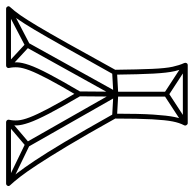

<svg xmlns="http://www.w3.org/2000/svg" viewBox="-36 -605 636 630"><g transform="rotate(-90 282.0 -290.0)"><path d="M130 -522 116 -514 281 -224Q283 -220 288 -220Q293 -220 295 -224L456 -514L442 -522L281 -232Q279 -228 288 -228Q297 -228 295 -232ZM297 -348H281L280 -228Q280 -228 280 -228Q280 -228 280 -228V-62H296V-228Q296 -228 296 -228Q296 -228 296 -228ZM379 7 387 -7 292 -69Q291 -70 288.5 -70Q286 -70 284 -69L189 -7L197 7L292 -55Q294 -57 288 -57Q282 -57 284 -55ZM-2 -587 -8 -573 120 -511Q122 -510 124.5 -510.5Q127 -511 128 -512L201 -574L191 -586L118 -524Q116 -523 122 -523.5Q128 -524 126 -525ZM387 -586 377 -574 444 -512Q446 -511 448.5 -510.5Q451 -510 453 -511L572 -573L564 -587L445 -525Q443 -524 449.5 -523.5Q456 -523 454 -524ZM216 -240V-224L288 -220Q288 -220 288 -220Q288 -220 288 -220L360 -224V-240L288 -236Q287 -236 288 -236Q289 -236 288 -236ZM568 -588H382Q378 -588 375.5 -585Q373 -582 374 -578Q377 -565 376 -549.5Q375 -534 366 -510.5Q357 -487 337 -449Q317 -411 282 -352H296Q261 -411 241 -449Q221 -487 212 -510.5Q203 -534 202 -549.5Q201 -565 204 -578Q205 -582 202.5 -585Q200 -588 196 -588H-5Q-10 -588 -12.5 -583.5Q-15 -579 -11 -575Q2 -561 17.5 -541Q33 -521 57 -484.5Q81 -448 118 -386.5Q155 -325 209 -228L208 -232Q208 -153 205.5 -108.5Q203 -64 198.5 -41.5Q194 -19 186 -4Q184 0 186.5 4Q189 8 193 8H383Q388 8 390 4Q392 0 390 -4Q383 -19 378 -41.5Q373 -64 371 -108.5Q369 -153 368 -232L367 -228Q421 -326 455.5 -387.5Q490 -449 511.5 -485Q533 -521 547 -541Q561 -561 574 -575Q578 -579 575.5 -583.5Q573 -588 568 -588ZM568 -572 562 -585Q549 -571 535 -551Q521 -531 499.5 -495Q478 -459 443 -396.5Q408 -334 353 -236Q352 -235 352 -234Q352 -233 352 -232Q353 -150 355.5 -104.5Q358 -59 363.5 -35Q369 -11 376 4L383 -8H193L200 4Q208 -11 213 -35Q218 -59 221 -104.5Q224 -150 224 -232Q224 -233 224 -234Q224 -235 223 -236Q168 -334 131 -396Q94 -458 69.5 -494.5Q45 -531 29.5 -551Q14 -571 1 -585L-5 -572H196L188 -582Q185 -568 185.5 -552.5Q186 -537 194.5 -512.5Q203 -488 224 -447.5Q245 -407 282 -344Q284 -340 289 -340Q294 -340 296 -344Q333 -407 354 -447Q375 -487 383.5 -511.5Q392 -536 392.5 -552Q393 -568 390 -582L382 -572Z"/></g></svg>

Font: Tilt Prism
Style: Regular
Weight: 400
Version: Version 1.000